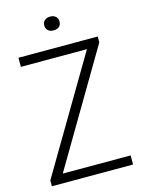

<svg xmlns="http://www.w3.org/2000/svg" viewBox="-134 -993 794 1070"><g transform="rotate(-15 263.0 -458.0)"><path d="M28.5 0V-33.5L415 -687.5H34V-740H491.5V-706.5L105.5 -52.5H497V0ZM263.5 -836.5Q243.5 -836.5 231.5 -847Q219.5 -857.5 219.5 -876Q219.5 -894.5 231.5 -905.2Q243.5 -916 263.5 -916Q283.5 -916 295.5 -905.2Q307.5 -894.5 307.5 -876Q307.5 -857.5 295.5 -847Q283.5 -836.5 263.5 -836.5Z"/></g></svg>

Font: Encode Sans SemiCondensed SemiCondensed Light
Style: Regular
Weight: 300
Width: 4
Designer: Multiple Designers
Foundry: Impallari Type
Version: Version 3.000; ttfautohint (v1.8.3) -l 8 -r 50 -G 200 -x 14 